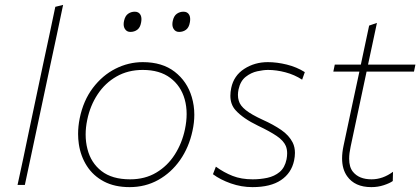

<svg xmlns="http://www.w3.org/2000/svg" viewBox="-20 -759 1725 788"><path d="M52 0Q64 -56.5 75.5 -109Q86.5 -161 99 -221.5L156.5 -493.5Q170 -557 183 -617Q195.5 -676.5 207 -731L239 -739Q226 -677 213.5 -617.5Q200.5 -558 187 -494L129 -221Q116 -159.5 105 -108Q94 -56.5 82 0Z M512 9Q450.5 9 406.5 -14.2Q362.5 -37.5 336.8 -77.5Q311 -117.5 303.5 -168Q300.5 -188.5 300.5 -209.5Q300.5 -240.5 307 -273Q322 -346.5 361.2 -398.2Q400.5 -450 454 -477Q507.5 -504 566 -504Q646 -504 697 -464.5Q748 -425 767 -361Q777.5 -326 777.5 -288Q777.5 -256 770 -222Q755.5 -154 719 -102Q682.5 -50 629.5 -20.5Q576.5 9 512 9ZM514 -23Q575 -23 621.2 -50.5Q667.5 -78 697.2 -124.5Q727 -171 739 -228Q746 -261 746 -291Q746 -323 738 -351.5Q722.5 -406.5 679 -439.2Q635.5 -472 566 -472Q505.5 -472 458.5 -445.2Q411.5 -418.5 380.8 -372Q350 -325.5 338 -267Q331.5 -236 331.5 -207Q331.5 -175.5 339 -147Q353 -91 396.5 -57Q440 -23 514 -23ZM715 -628Q700 -628 692.5 -640.5Q687.5 -648.5 687.5 -659.5Q687.5 -666 689 -673Q693.5 -694 705.8 -702.5Q718 -711 733 -711Q749 -711 756 -699Q760.5 -691.5 760.5 -680Q760.5 -673.5 759 -666Q755.5 -646 743.5 -637Q731.5 -628 715 -628ZM515 -628Q500 -628 492.5 -640.5Q487.5 -648.5 487.5 -659.5Q487.5 -666 489 -673Q493.5 -694 505.8 -702.5Q518 -711 533 -711Q549 -711 556 -699Q560.5 -691.5 560.5 -680Q560.5 -673.5 559 -666Q555.5 -646 543.5 -637Q531.5 -628 515 -628Z M1016 9Q971 9 927.5 -6.2Q884 -21.5 854 -44L866 -75Q899 -51 934.8 -37Q970.5 -23 1017 -23Q1048 -23 1077.2 -29.2Q1106.5 -35.5 1127.8 -53.2Q1149 -71 1156 -105Q1158.5 -118 1158.5 -130Q1158.5 -146.5 1153 -160Q1143.5 -182 1115.5 -201Q1087.5 -220 1039 -243Q977 -273 947 -306.5Q925.5 -330 925.5 -366Q925.5 -381 929 -398Q939.5 -448.5 982.2 -476.2Q1025 -504 1079 -504Q1116.5 -504 1157 -494Q1197.5 -484 1231 -463L1220 -432Q1188.5 -452.5 1151.5 -462.2Q1114.5 -472 1080 -472Q1061.5 -472 1036 -466.5Q1010.5 -461 988.5 -443.8Q966.5 -426.5 959 -392Q956.5 -380 956.5 -369.5Q956.5 -356.5 960 -345.5Q965.5 -325.5 988.8 -307Q1012 -288.5 1059 -267Q1101.5 -248 1134 -225.8Q1166.5 -203.5 1181.5 -173.5Q1190.5 -155 1190.5 -131.5Q1190.5 -116.5 1187 -100Q1176 -48.5 1133.2 -19.8Q1090.5 9 1016 9Z M1504 9Q1436 9 1404.5 -36Q1384 -65 1384 -109Q1384 -133 1390 -161Q1410 -256 1427 -335Q1444 -414 1455 -465H1348L1354 -494H1461Q1470 -536 1478 -574Q1486 -612 1495 -654L1527 -665Q1516.5 -615.5 1508.5 -578Q1500.5 -540.5 1490.5 -494H1685L1679 -465H1484.5L1419 -157Q1413 -129.5 1413 -107.5Q1413 -73 1428.5 -54Q1453.5 -23 1505 -23Q1551 -23 1593 -54L1592 -16Q1579.5 -7 1555.2 1Q1531 9 1504 9Z"/></svg>

Font: Heraclito Thin
Style: Italic
Weight: 100
Italic angle: -12°
Designer: Kostas Bartsokas (font) & Cristiano Sobral (main changes)
Foundry: Kostas Bartsokas (font) & Cristiano Sobral (main changes)
Version: Version 1.00;July 8, 2020;FontCreator 13.0.0.2655 64-bit